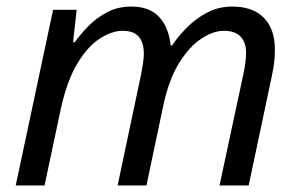

<svg xmlns="http://www.w3.org/2000/svg" viewBox="-20 -566 915 586"><path d="M28 0 142 -536H214L203 -437H208Q226 -462 250.5 -487Q275 -512 307.5 -529Q340 -546 381 -546Q436 -546 465.5 -514.5Q495 -483 501 -427H505Q525 -457 552.5 -484Q580 -511 614 -528.5Q648 -546 689 -546Q751 -546 785 -512Q819 -478 819 -414Q819 -390 816 -369.5Q813 -349 808 -326L739 0H650L722 -336Q727 -359 729 -375Q731 -391 731 -406Q731 -436 714.5 -454Q698 -472 663 -472Q631 -472 594.5 -448Q558 -424 526.5 -373.5Q495 -323 478 -242L427 0H339L410 -336Q419 -381 419 -402Q419 -435 404 -453.5Q389 -472 354 -472Q322 -472 285 -448.5Q248 -425 216 -372Q184 -319 165 -231L116 0Z"/></svg>

Font: Manna Sans
Style: Italic
Weight: 400
Italic angle: -12°
Designer: Monotype Design Team
Foundry: Monotype Imaging Inc.
Version: Version 2.001.1; ttfautohint (v1.8.2)